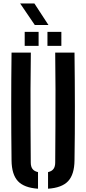

<svg xmlns="http://www.w3.org/2000/svg" viewBox="-20 -1112 510 1139"><path d="M48.5 -160Q46.5 -320 46.5 -480.2Q46.5 -640.5 48.5 -800H163Q161.5 -693.5 161 -583.8Q160.5 -474 161.2 -364.2Q162 -254.5 162.5 -148Q162.5 -123.5 172.8 -109.8Q183 -96 205.5 -91V7.5Q123 2 86.2 -37.5Q49.5 -77 48.5 -160ZM265 7.5V-91Q287.5 -96 297.5 -110Q307.5 -124 307.5 -148Q308 -254.5 308.8 -364.2Q309.5 -474 309.2 -583.8Q309 -693.5 307.5 -800H422Q424 -640.5 424.2 -480.2Q424.5 -320 422 -160Q421 -77 384.2 -37.5Q347.5 2 265 7.5ZM261.5 -840V-923H344V-840ZM126.5 -840V-923H209V-840ZM186.5 -963.5 99.5 -1091.5H184L267.5 -963.5Z"/></svg>

Font: Big Shoulders Stencil Text Thin
Style: Bold
Weight: 700
Version: Version 2.001